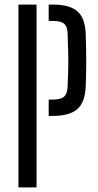

<svg xmlns="http://www.w3.org/2000/svg" viewBox="-20 -820 429 840"><path d="M60.7 0V-800H139.9V0ZM193 -312.8V-384.3H209.5Q245.7 -384.3 260 -396.9Q274.3 -409.4 275.8 -439.3Q277.7 -477.9 278.4 -513.8Q279.1 -549.7 278.4 -588.4Q277.7 -627.1 275.8 -673.5Q275.1 -703.9 260.4 -716.2Q245.7 -728.5 210.4 -728.5H193V-800H210.4Q285.4 -800 319.1 -770Q352.8 -740 355 -670.7Q357.3 -603.8 357.3 -550.8Q357.3 -497.9 355 -442.1Q352.3 -372.9 318.5 -342.8Q284.6 -312.8 209.5 -312.8Z"/></svg>

Font: Big Shoulders Stencil Text Thin
Style: Regular
Weight: 100
Designer: Patric King
Foundry: XO Type Co
Version: Version 2.001